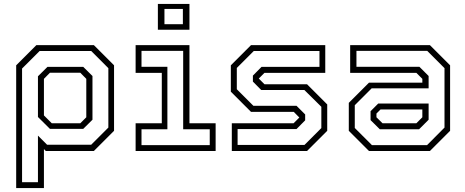

<svg xmlns="http://www.w3.org/2000/svg" viewBox="-20 -770 2370 979"><path d="M62.5 189V-437L165.5 -540H458.5L561.5 -437V-103L458.5 0H213.5L204 -10V189ZM92.5 159H173.5V-78.5L220 -32H445L532.5 -119.5V-422.5L445 -510H182L92.5 -420.5ZM244 -141.5H389.5L420 -172V-368L389.5 -399H234.5L204 -368V-181.5ZM234.5 -113 173.5 -173.5V-381L222 -429H404.5L451.5 -382.5V-159.5L404.5 -113Z M785 -618.5V-750H946V-618.5ZM818.5 -646.5H912.5V-724.5H818.5ZM671.5 0V-141.5H805V-398.5H671.5V-540H946V-141.5H1079.5V0ZM701.5 -30H1049.5V-111H914V-510.5H701.5V-429.5H833.5V-111H701.5Z M1162 0V-141.5H1477L1507.5 -172V-169.5L1478 -199.5H1260L1157 -302.5V-437L1260 -540H1638.5V-398.5H1328.5L1298 -368V-371L1328.5 -340.5H1545.5L1648.5 -237.5V-103L1545.5 0ZM1191.5 -31H1532.5L1618.5 -117V-225.5L1532 -311H1312L1269.5 -354V-384.5L1313.5 -429H1609V-510H1274L1187.5 -423.5V-315L1272 -230.5H1492L1536 -186.5V-156.5L1492 -112H1191.5Z M1861.5 0 1758.5 -103V-245.5L1861.5 -348.5H2133.5V-368L2103 -398.5H1765.5V-540H2172L2275 -437V-103L2172 0ZM1916.5 -111 1869.5 -157.5V-203L1908.5 -242H2165.5V-159.5L2117 -111ZM1876.5 -30H2157.5L2246.5 -119.5V-422.5L2158.5 -510.5H1797.5V-429.5H2118.5L2165.5 -382.5V-319.5H1875L1789 -233.5V-117.5ZM1930.5 -141.5H2103L2133.5 -172V-212H1920.5L1899.5 -191V-172Z"/></svg>

Font: Tourney Light
Style: Regular
Weight: 300
Version: Version 1.015